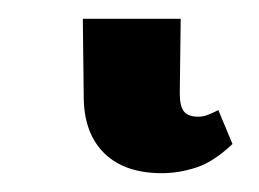

<svg xmlns="http://www.w3.org/2000/svg" viewBox="-20 48 275 204"><path d="M152 232Q113 232 91.5 211.5Q70 191 69 154L68 68H172L171 147Q171 161 175.5 166.5Q180 172 191 172Q196 172 201 170Q206 168 212 165L227 201Q207 220 188.5 226Q170 232 152 232Z"/></svg>

Font: ET Text
Style: Regular
Weight: 470
Designer: Monotype Design Team
Foundry: Monotype Imaging Inc.
Version: Version 2.009